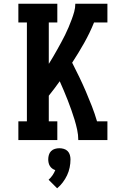

<svg xmlns="http://www.w3.org/2000/svg" viewBox="-20 -755 640 1035"><path d="M79 0V-101H125V-634H79V-735H289V-634H243V-412H244Q256 -431 267 -450Q278 -469 289 -488.5Q300 -508 310.5 -527.5Q321 -547 331 -567Q341 -587 349.5 -607.5Q358 -628 366 -649Q374 -670 380 -691.5Q386 -713 386 -735H559V-634H487Q464 -577 433.5 -523Q403 -469 369 -417Q389 -378 407.5 -339.5Q426 -301 443 -261.5Q460 -222 475.5 -182Q491 -142 503 -101H559V0H402Q402 -28 396 -55.5Q390 -83 382 -109.5Q374 -136 364.5 -162.5Q355 -189 345 -215Q335 -241 324 -266.5Q313 -292 302 -317Q288 -297 273 -277.5Q258 -258 243 -239V-101H289V0ZM288 260 242 214Q254 203 263 190Q272 177 278 162Q269 159 261.5 153.5Q254 148 249 140Q244 132 242 122.5Q240 113 240 104Q240 92 243.5 80Q247 68 255.5 59.5Q264 51 276 47.5Q288 44 300 44Q312 44 324 47.5Q336 51 344.5 59.5Q353 68 356.5 80Q360 92 360 104Q360 126 355.5 148Q351 170 341.5 190Q332 210 318.5 228Q305 246 288 260Z"/></svg>

Font: Iosevka Curly Slab Extended
Style: Bold
Weight: 700
Width: 7
Monospace: yes
Designer: Belleve Invis
Foundry: Belleve Invis
Version: Version 11.1.0; ttfautohint (v1.8.3)